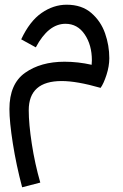

<svg xmlns="http://www.w3.org/2000/svg" viewBox="-20 -402 524 815"><path d="M20 61Q20 -46 86.5 -93Q153 -140 254 -140Q311 -140 369 -127L370 -146Q370 -211 339.5 -256Q309 -301 258 -301Q185 -301 132 -201L70 -235Q106 -312 156.5 -347Q207 -382 263 -382Q327 -382 367.5 -347Q408 -312 426 -260.5Q444 -209 444 -155Q444 -121 432 -84Q420 -47 407 -29Q306 -58 242 -58Q102 -58 102 66Q102 124 115 208.5Q128 293 151 373L74 393Q49 299 34.5 207Q20 115 20 61Z"/></svg>

Font: Noto Sans Arabic
Style: Regular
Weight: 400
Designer: Nadine Chahine
Foundry: Monotype Imaging Inc.
Version: Version 1.001